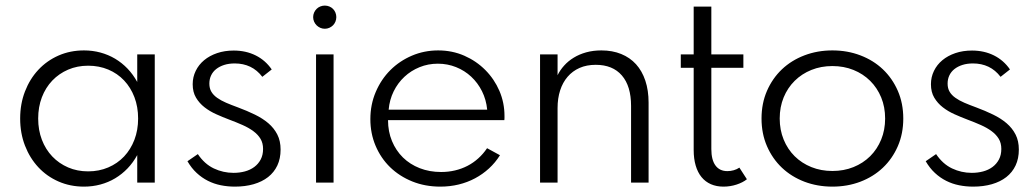

<svg xmlns="http://www.w3.org/2000/svg" viewBox="-20 -663 3760 697"><path d="M118.6 -232.7Q118.6 -274.5 132 -309.8Q145.5 -345 169.8 -370.5Q194.1 -395.9 227.3 -410.2Q260.5 -424.5 300 -424.5Q339.5 -424.5 373 -410.5Q406.4 -396.4 430.5 -370.9Q454.5 -345.5 468 -310.2Q481.4 -275 481.4 -232.7Q481.4 -190.9 468 -155.7Q454.5 -120.5 430.5 -95Q406.4 -69.5 373 -55.2Q339.5 -40.9 300 -40.9Q260.5 -40.9 227.3 -55.2Q194.1 -69.5 169.8 -95Q145.5 -120.5 132 -155.7Q118.6 -190.9 118.6 -232.7ZM53.2 -232.7Q53.2 -179.5 70.7 -134.3Q88.2 -89.1 119.1 -55.9Q150 -22.7 192.5 -4.1Q235 14.5 285 14.5Q315.9 14.5 344.5 6.8Q373.2 -0.9 398 -15.7Q422.7 -30.5 443 -51.6Q463.2 -72.7 478.2 -100V0H541.8V-465.5H478.2V-365.5Q463.2 -392.7 443 -413.9Q422.7 -435 398 -449.8Q373.2 -464.5 344.5 -472.3Q315.9 -480 285 -480Q235 -480 192.5 -461.4Q150 -442.7 119.1 -409.5Q88.2 -376.4 70.7 -331.1Q53.2 -285.9 53.2 -232.7Z M832.7 14.5Q870 14.5 900.7 5.7Q931.4 -3.2 953.2 -20.2Q975 -37.3 986.8 -62.3Q998.6 -87.3 998.6 -120Q998.6 -151.4 986.8 -174.5Q975 -197.7 954.3 -215.5Q933.6 -233.2 905.2 -247Q876.8 -260.9 843.6 -273.2Q820 -281.8 800.9 -290Q781.8 -298.2 768.2 -308Q754.5 -317.7 747.3 -330Q740 -342.3 740 -359.5Q740 -375.9 746.4 -389.3Q752.7 -402.7 764.8 -412.3Q776.8 -421.8 793.9 -427.3Q810.9 -432.7 832.3 -432.7Q863.2 -432.7 888.4 -420.7Q913.6 -408.6 932.3 -384.1L966.4 -410.9Q943.6 -444.1 908.2 -461.8Q872.7 -479.5 828.6 -479.5Q795.5 -479.5 768.2 -470.2Q740.9 -460.9 721.1 -444.5Q701.4 -428.2 690.5 -405.7Q679.5 -383.2 679.5 -357.3Q679.5 -328.6 691.6 -308.4Q703.6 -288.2 722.7 -273.4Q741.8 -258.6 765.2 -248.2Q788.6 -237.7 811.4 -229.1Q838.2 -219.1 860.7 -209.1Q883.2 -199.1 899.8 -186.8Q916.4 -174.5 925.7 -159.1Q935 -143.6 935 -122.3Q935 -100.5 926.4 -84.1Q917.7 -67.7 903 -56.8Q888.2 -45.9 868.9 -40.7Q849.5 -35.5 827.7 -35.5Q790 -35.5 756.1 -51.6Q722.3 -67.7 698.2 -103.6L660.5 -77.7Q675 -52.7 693.9 -35.2Q712.7 -17.7 734.8 -6.6Q756.8 4.5 781.6 9.5Q806.4 14.5 832.7 14.5Z M1159.1 -558.6Q1167.7 -558.6 1175.5 -562Q1183.2 -565.5 1188.9 -571.1Q1194.5 -576.8 1197.7 -584.5Q1200.9 -592.3 1200.9 -600.9Q1200.9 -609.5 1197.7 -617.3Q1194.5 -625 1188.9 -630.7Q1183.2 -636.4 1175.5 -639.5Q1167.7 -642.7 1159.1 -642.7Q1150.5 -642.7 1142.7 -639.5Q1135 -636.4 1129.3 -630.7Q1123.6 -625 1120.2 -617.3Q1116.8 -609.5 1116.8 -600.9Q1116.8 -592.3 1120.2 -584.5Q1123.6 -576.8 1129.3 -571.1Q1135 -565.5 1142.7 -562Q1150.5 -558.6 1159.1 -558.6ZM1190.9 0V-465.5H1127.3V0Z M1578.6 14.5Q1613.2 14.5 1645 6.8Q1676.8 -0.9 1704.5 -15.7Q1732.3 -30.5 1755.2 -51.6Q1778.2 -72.7 1795 -99.5L1748.2 -125Q1734.1 -104.1 1716.1 -88Q1698.2 -71.8 1677 -60.9Q1655.9 -50 1631.8 -44.3Q1607.7 -38.6 1581.4 -38.6Q1539.1 -38.6 1503.6 -52.5Q1468.2 -66.4 1442.7 -91.4Q1417.3 -116.4 1403 -150.9Q1388.6 -185.5 1388.6 -226.8H1810.9Q1811.4 -230.5 1811.4 -234.1Q1811.4 -237.7 1811.4 -242.3Q1811.4 -290 1793 -333Q1774.5 -375.9 1742 -408.6Q1709.5 -441.4 1665.7 -460.7Q1621.8 -480 1570.5 -480Q1520 -480 1475.2 -460.9Q1430.5 -441.8 1397 -408.4Q1363.6 -375 1344.1 -329.3Q1324.5 -283.6 1324.5 -230.5Q1324.5 -178.6 1343.4 -133.9Q1362.3 -89.1 1396.1 -56.1Q1430 -23.2 1476.6 -4.3Q1523.2 14.5 1578.6 14.5ZM1390.9 -265Q1394.1 -300.9 1409.1 -331.4Q1424.1 -361.8 1448 -384.1Q1471.8 -406.4 1503 -419.1Q1534.1 -431.8 1569.5 -431.8Q1604.5 -431.8 1635.7 -419.3Q1666.8 -406.8 1690.7 -384.5Q1714.5 -362.3 1729.8 -331.8Q1745 -301.4 1748.6 -265Z M2004.1 0V-270.9Q2004.1 -305.9 2013.4 -334.8Q2022.7 -363.6 2040.5 -384.3Q2058.2 -405 2083.9 -416.4Q2109.5 -427.7 2142.7 -427.7Q2204.1 -427.7 2237.5 -389.1Q2270.9 -350.5 2270.9 -278.6V0H2334.5V-290.5Q2334.5 -335 2322.7 -370.2Q2310.9 -405.5 2288.9 -429.8Q2266.8 -454.1 2235 -467Q2203.2 -480 2163.2 -480Q2133.2 -480 2108 -473Q2082.7 -465.9 2062.7 -453.6Q2042.7 -441.4 2028 -425Q2013.2 -408.6 2004.1 -390V-465.5H1940.5V0Z M2606.4 14.5Q2630.9 14.5 2653.9 7Q2676.8 -0.5 2691.4 -12.3L2664.1 -54.5Q2655 -48.2 2643.6 -45Q2632.3 -41.8 2620.5 -41.8Q2592.3 -41.8 2577.3 -62.3Q2562.3 -82.7 2562.3 -121.8V-416.8H2678.6V-465.5H2562.3V-639.1H2498.2V-465.5H2451.4V-416.8H2498.2V-118.6Q2498.2 -86.8 2505.5 -62Q2512.7 -37.3 2526.6 -20.2Q2540.5 -3.2 2560.7 5.7Q2580.9 14.5 2606.4 14.5Z M3001.8 14.5Q3056.4 14.5 3103.4 -3.4Q3150.5 -21.4 3185 -54.1Q3219.5 -86.8 3239.3 -132.3Q3259.1 -177.7 3259.1 -232.7Q3259.1 -287.7 3239.3 -333.2Q3219.5 -378.6 3185 -411.4Q3150.5 -444.1 3103.4 -462Q3056.4 -480 3001.8 -480Q2947.3 -480 2900.2 -462Q2853.2 -444.1 2818.6 -411.4Q2784.1 -378.6 2764.3 -333.2Q2744.5 -287.7 2744.5 -232.7Q2744.5 -177.7 2764.3 -132.3Q2784.1 -86.8 2818.6 -54.1Q2853.2 -21.4 2900.2 -3.4Q2947.3 14.5 3001.8 14.5ZM3001.8 -42.3Q2960.5 -42.3 2925.5 -56.4Q2890.5 -70.5 2864.8 -95.9Q2839.1 -121.4 2824.8 -156.4Q2810.5 -191.4 2810.5 -232.7Q2810.5 -274.5 2824.8 -309.3Q2839.1 -344.1 2864.8 -369.5Q2890.5 -395 2925.5 -409.1Q2960.5 -423.2 3001.8 -423.2Q3043.2 -423.2 3078.2 -409.1Q3113.2 -395 3138.9 -369.5Q3164.5 -344.1 3178.9 -309.3Q3193.2 -274.5 3193.2 -232.7Q3193.2 -191.4 3178.9 -156.4Q3164.5 -121.4 3138.9 -95.9Q3113.2 -70.5 3078.2 -56.4Q3043.2 -42.3 3001.8 -42.3Z M3512.7 14.5Q3550 14.5 3580.7 5.7Q3611.4 -3.2 3633.2 -20.2Q3655 -37.3 3666.8 -62.3Q3678.6 -87.3 3678.6 -120Q3678.6 -151.4 3666.8 -174.5Q3655 -197.7 3634.3 -215.5Q3613.6 -233.2 3585.2 -247Q3556.8 -260.9 3523.6 -273.2Q3500 -281.8 3480.9 -290Q3461.8 -298.2 3448.2 -308Q3434.5 -317.7 3427.3 -330Q3420 -342.3 3420 -359.5Q3420 -375.9 3426.4 -389.3Q3432.7 -402.7 3444.8 -412.3Q3456.8 -421.8 3473.9 -427.3Q3490.9 -432.7 3512.3 -432.7Q3543.2 -432.7 3568.4 -420.7Q3593.6 -408.6 3612.3 -384.1L3646.4 -410.9Q3623.6 -444.1 3588.2 -461.8Q3552.7 -479.5 3508.6 -479.5Q3475.5 -479.5 3448.2 -470.2Q3420.9 -460.9 3401.1 -444.5Q3381.4 -428.2 3370.5 -405.7Q3359.5 -383.2 3359.5 -357.3Q3359.5 -328.6 3371.6 -308.4Q3383.6 -288.2 3402.7 -273.4Q3421.8 -258.6 3445.2 -248.2Q3468.6 -237.7 3491.4 -229.1Q3518.2 -219.1 3540.7 -209.1Q3563.2 -199.1 3579.8 -186.8Q3596.4 -174.5 3605.7 -159.1Q3615 -143.6 3615 -122.3Q3615 -100.5 3606.4 -84.1Q3597.7 -67.7 3583 -56.8Q3568.2 -45.9 3548.9 -40.7Q3529.5 -35.5 3507.7 -35.5Q3470 -35.5 3436.1 -51.6Q3402.3 -67.7 3378.2 -103.6L3340.5 -77.7Q3355 -52.7 3373.9 -35.2Q3392.7 -17.7 3414.8 -6.6Q3436.8 4.5 3461.6 9.5Q3486.4 14.5 3512.7 14.5Z"/></svg>

Font: Spartan MB
Style: Regular
Weight: 212
Designer: Matt Bailey, Mirko Velimirovic
Foundry: Matt Bailey
Version: Version 1.005